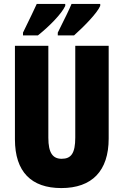

<svg xmlns="http://www.w3.org/2000/svg" viewBox="-20 -947 628 977"><path d="M490 -917V-927H344C334 -902 310 -853 274 -781V-767H357C403 -808 474 -879 490 -917ZM312 -917V-927H167C156 -903 133 -854 97 -781V-767H173C230 -812 294 -877 312 -917ZM533 -242V-714H363V-247C363 -167 342 -139 294 -139C249 -139 226 -168 226 -246V-714H56V-238C56 -72 140 10 292 10C448 10 533 -77 533 -242Z"/></svg>

Font: Noto Sans Hebrew ExtraCondensed Black
Style: Regular
Weight: 900
Width: 2
Designer: Monotype Design Team
Foundry: Monotype Imaging Inc.
Version: Version 2.004